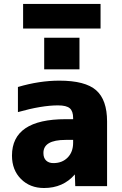

<svg xmlns="http://www.w3.org/2000/svg" viewBox="-20 -946 619 978"><path d="M352.5 -233.4H314.5Q200.2 -233.4 201.2 -166Q201.2 -141.6 214.8 -128.4Q228.5 -115.2 252 -115.2Q296.9 -115.2 324.7 -143.6Q352.5 -171.9 352.5 -218.8ZM97.7 -800.8V-925.8H492.2V-800.8ZM205.1 -592.8V-753.9H384.8V-592.8ZM282.2 -535.2Q414.1 -535.2 469.7 -486.3Q525.4 -437.5 525.4 -327.1V2H363.3L361.3 -57.6Q301.8 11.7 204.1 11.7Q132.8 11.7 86.9 -34.2Q41 -80.1 41 -153.3Q41 -338.9 314.5 -338.9H352.5V-344.7Q352.5 -379.9 335.4 -394.5Q318.4 -409.2 275.4 -409.2Q192.4 -409.2 71.3 -375V-502.9Q180.7 -535.2 282.2 -535.2Z"/></svg>

Font: Gen Shin Gothic Heavy
Style: Bold
Weight: 900
Designer: [Source Han Sans]
Ryoko NISHIZUKA  (kana & ideographs); Paul D. Hunt (Latin, Greek & Cyrillic); Wenlong ZHANG  (bopomofo
Version: Version 1.002.20150607